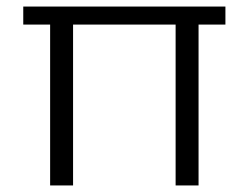

<svg xmlns="http://www.w3.org/2000/svg" viewBox="-20 -566 758 586"><path d="M586 0H516V-491H203V0H133V-491H51V-546H668V-491H586Z"/></svg>

Font: Ulagadi Sans Light
Style: Regular
Weight: 300
Designer: Ninad Kale (Devanagari), Jonny Pinhorn (Latin)
Foundry: Indian Type Foundry
Version: Version 3.01;March 29, 2020;FontCreator 12.0.0.2522 64-bit; 